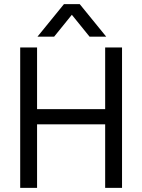

<svg xmlns="http://www.w3.org/2000/svg" viewBox="-20 -902 683 922"><path d="M325 -831 240 -726H160L287 -882H363L490 -726H410ZM485 -674H566V0H485V-305H158V0H77V-674H158V-378H485Z"/></svg>

Font: Hind Regular
Style: Regular
Weight: 400
Designer: Manushi Parikh, Satya Rajpurohit
Foundry: Indian Type Foundry
Version: Version 1.201;PS 1.0;hotconv 1.0.78;makeotf.lib2.5.61930; tt